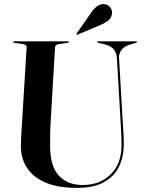

<svg xmlns="http://www.w3.org/2000/svg" viewBox="-20 -901 702 933"><path d="M566.5 -302.5 548 -617.5Q546.5 -643.5 534 -659.8Q521.5 -676 493 -684.5L457 -693Q452 -694.5 452 -697Q452 -700 456 -700H641.5Q645.5 -700 645.5 -697Q645.5 -694 639.5 -692.5L609 -683.5Q585 -676.5 571 -659Q557 -641.5 558.5 -618L576.5 -307.5Q578.5 -280.5 580 -254Q581.5 -227.5 581.5 -200Q581.5 -141 559 -93Q536.5 -45 486.5 -16.5Q436.5 12 354 12Q261 12 200.5 -14.2Q140 -40.5 110.8 -86Q81.5 -131.5 81.5 -189.5Q81.5 -204 82.5 -227Q83.5 -250 85 -273.2Q86.5 -296.5 87.5 -313L109.5 -673Q110 -683.5 90 -687L49.5 -693Q43.5 -694 43.5 -697Q43.5 -700 48.5 -700H310.5Q315 -700 315 -697Q315 -694 309 -693L267 -687Q248 -684 247.5 -672L226.5 -316.5Q224 -278 223.8 -245.8Q223.5 -213.5 223.5 -192Q223.5 -93.5 265.8 -47.8Q308 -2 381.5 -2Q465.5 -2 518 -53.8Q570.5 -105.5 570.5 -195Q570.5 -228.5 569 -254.5Q567.5 -280.5 566.5 -302.5ZM423 -839.5Q452.5 -882.5 484 -881Q503 -880.5 514 -867Q525 -853.5 524.5 -839.5Q523.5 -815 506 -801.5Q488.5 -788 467.5 -779.5L358 -733Q353.5 -731 352 -733.5Q350.5 -735.5 353 -739Z"/></svg>

Font: Fraunces 144pt SemiBold
Style: Regular
Weight: 600
Version: Version 1.000;[0bf87f6ff]